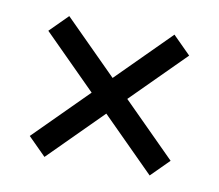

<svg xmlns="http://www.w3.org/2000/svg" viewBox="-48 -520 497 435"><g transform="rotate(10 200.0 -303.0)"><path d="M38 -182 159 -303 38 -424 79 -465 200 -344 321 -465 362 -424 241 -303 362 -182 321 -141 200 -262 79 -141Z"/></g></svg>

Font: Mukta
Style: Regular
Weight: 400
Designer: Girish Dalvi and Yashodeep Gholap
Foundry: Ek Type
Version: Version 2.538;PS 1.001;hotconv 16.6.51;makeotf.lib2.5.65220;